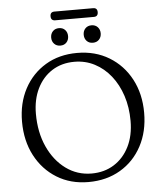

<svg xmlns="http://www.w3.org/2000/svg" viewBox="-63 -1013 917 1085"><g transform="rotate(-5 396.0 -471.0)"><path d="M393.5 -715Q496 -715 574.8 -667.2Q653.5 -619.5 697.8 -536Q742 -452.5 742 -345.5Q742 -239 698.2 -157Q654.5 -75 576.2 -28.8Q498 17.5 395 17.5Q293.5 17.5 215.8 -30.5Q138 -78.5 94 -162.5Q50 -246.5 50 -355Q50 -459.5 93.2 -540.8Q136.5 -622 213.8 -668.5Q291 -715 393.5 -715ZM661.5 -306.5Q661.5 -383.5 640 -449Q618.5 -514.5 579.8 -563.2Q541 -612 488.5 -639.2Q436 -666.5 373.5 -666.5Q301.5 -666.5 247 -631.8Q192.5 -597 162.2 -535Q132 -473 132 -392Q132 -287.5 169.2 -205.5Q206.5 -123.5 271 -76.2Q335.5 -29 417 -29Q489.5 -29 544.5 -63.8Q599.5 -98.5 630.5 -160.8Q661.5 -223 661.5 -306.5ZM304 -764.5Q282 -764.5 268.8 -778.5Q255.5 -792.5 255.5 -814Q255.5 -835.5 268.8 -849.5Q282 -863.5 304 -863.5Q325.5 -863.5 338.5 -849.5Q351.5 -835.5 351.5 -814Q351.5 -792.5 338.5 -778.5Q325.5 -764.5 304 -764.5ZM488 -764.5Q466.5 -764.5 453.2 -778.5Q440 -792.5 440 -814Q440 -835.5 453.2 -849.5Q466.5 -863.5 488 -863.5Q510 -863.5 523.2 -849.5Q536.5 -835.5 536.5 -814Q536.5 -792.5 523.2 -778.5Q510 -764.5 488 -764.5ZM262.5 -934.5Q262.5 -959 286.5 -959H506Q530 -959 530 -934.5Q530 -909.5 506 -909.5H286.5Q262.5 -909.5 262.5 -934.5Z"/></g></svg>

Font: Fraunces 9pt SuperSoft Light
Style: Regular
Weight: 300
Version: Version 1.000;[b76b70a41]